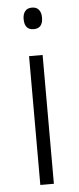

<svg xmlns="http://www.w3.org/2000/svg" viewBox="-53 -760 324 790"><g transform="rotate(-5 109.0 -365.0)"><path d="M110 -730Q129 -730 138.5 -718Q148 -706 148 -686Q148 -641 110 -641Q72 -641 72 -686Q72 -706 81.5 -718Q91 -730 110 -730ZM137 -532V0H81V-532Z"/></g></svg>

Font: Noto Sans Arabic SemCond Light
Style: Regular
Weight: 300
Width: 4
Designer: Monotype Design Team, Nadine Chahine, Nizar Qandah and Khaled Hosny
Foundry: Monotype Imaging Inc.
Version: Version 2.012; ttfautohint (v1.8.4.7-5d5b)